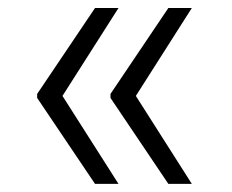

<svg xmlns="http://www.w3.org/2000/svg" viewBox="-20 -534 575 476"><path d="M273.8 -78.1H215.6L72.1 -291.2V-301.1L215.6 -514.2H273.8L134.9 -296.2ZM455.6 -78.1H397.4L253.9 -291.2V-301.1L397.4 -514.2H455.6L316.8 -296.2Z"/></svg>

Font: Inter Light BETA
Style: Regular
Weight: 300
Designer: Rasmus Andersson
Foundry: rsms
Version: Version 3.011;git-f93a4a705